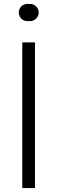

<svg xmlns="http://www.w3.org/2000/svg" viewBox="-20 -962 292 982"><path d="M94 0H159V-745H94ZM76 -898C76 -874 95 -854 120 -854C122 -854 125 -854 127 -855C129 -854 132 -854 134 -854C158 -854 178 -874 178 -898C178 -922 158 -942 134 -942C132 -942 129 -942 127 -941C125 -942 122 -942 120 -942C95 -942 76 -922 76 -898Z"/></svg>

Font: Mluvka Light
Style: Regular
Weight: 300
Designer: Modified by Jiří Krblich, Original typeface by Gumpita Rahayu
Foundry: Gumpita Rahayu & Jiří Krblich
Version: Version 2.000;Glyphs 3.1.1 (3134)